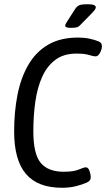

<svg xmlns="http://www.w3.org/2000/svg" viewBox="-20 -884 503 910"><path d="M274 6Q159 6 103 -59.5Q47 -125 47 -261Q47 -354 63 -435Q79 -516 114.5 -577Q150 -638 208 -672Q266 -706 350 -706Q379 -706 405 -700.5Q431 -695 449 -687Q463 -681 463 -665Q463 -650 454 -633.5Q445 -617 434 -617Q421 -617 401.5 -623.5Q382 -630 342 -630Q282 -630 242.5 -600.5Q203 -571 180 -520Q157 -469 147.5 -402.5Q138 -336 138 -262Q138 -154 173 -112Q208 -70 282 -70Q329 -70 353.5 -80.5Q378 -91 387 -91Q398 -91 404 -74.5Q410 -58 410 -43Q410 -27 392 -19Q370 -9 339.5 -1.5Q309 6 274 6ZM316 -752Q289 -752 289 -762Q289 -768 298 -782L336 -841Q345 -855 356.5 -859.5Q368 -864 394 -864Q417 -864 425.5 -860Q434 -856 434 -850Q434 -843 427.5 -835Q421 -827 413 -819L360 -765Q352 -756 341.5 -754Q331 -752 316 -752Z"/></svg>

Font: Asap Condensed Condensed Regular
Style: Italic
Weight: 400
Width: 3
Italic angle: -6°
Designer: Pablo Cosgaya
Foundry: Omnibus-Type
Version: Version 3.001; ttfautohint (v1.8.4.7-5d5b)